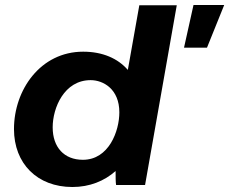

<svg xmlns="http://www.w3.org/2000/svg" viewBox="-20 -741 918 769"><path d="M445 0H561L688 -720H538L492 -461C452 -507 391 -534 313 -534C142 -534 36 -381 36 -224C36 -86 129 8 270 8C339 8 398 -16 443 -56C443 -33 443 -11 445 0ZM343 -420C393 -420 458 -385 458 -291C458 -216 416 -101 312 -101C237 -101 191 -151 191 -231C191 -309 237 -420 343 -420ZM717 -550H809L878 -721H755Z"/></svg>

Font: Fixel Display
Style: Bold Italic
Weight: 700
Italic angle: -10°
Designer: AlfaBravo + MacPaw
Foundry: Kyrylo Tkachov, Marchela Mozhyna, Serhii Makarenko, Maria Weinstein, Zakhar Kryvoshyya
Version: Version 1.210;Glyphs 3.2 (3217)